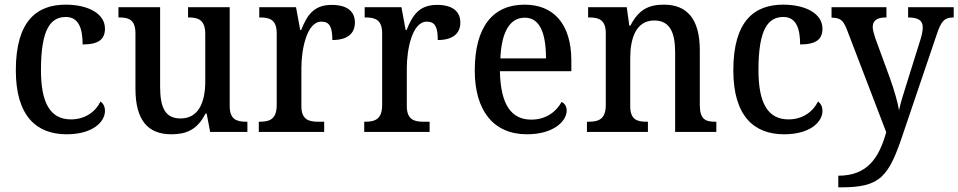

<svg xmlns="http://www.w3.org/2000/svg" viewBox="-20 -567 4118 825"><path d="M266 10C381 10 431 -45 431 -90C431 -109 424 -122 412 -131C391 -88 347 -54 285 -54C195 -54 156 -126 156 -266C156 -443 198 -494 263 -494C320 -494 335 -441 335 -376C405 -376 431 -399 431 -444C431 -509 358 -547 262 -547C141 -547 48 -480 48 -265C48 -67 138 10 266 10Z M716 10C777 10 827 -7 863 -79H868L883 0H1043V-44H1039C999 -44 967 -52 967 -111V-536H788V-492H791C830 -492 862 -483 862 -421V-218C862 -122 830 -58 756 -58C688 -58 668 -107 668 -196V-536H489V-492H492C534 -492 562 -482 562 -423V-186C562 -50 616 10 716 10Z M1092 0H1373V-44H1347C1308 -44 1275 -52 1275 -111V-274C1275 -352 1297 -474 1361 -474C1397 -474 1408 -450 1408 -395C1474 -395 1505 -424 1505 -470C1505 -517 1473 -546 1405 -546C1327 -546 1299 -500 1274 -438H1270L1252 -536H1094V-492H1097C1138 -492 1169 -483 1169 -424V-116C1169 -53 1137 -44 1095 -44H1092Z M1545 0H1826V-44H1800C1761 -44 1728 -52 1728 -111V-274C1728 -352 1750 -474 1814 -474C1850 -474 1861 -450 1861 -395C1927 -395 1958 -424 1958 -470C1958 -517 1926 -546 1858 -546C1780 -546 1752 -500 1727 -438H1723L1705 -536H1547V-492H1550C1591 -492 1622 -483 1622 -424V-116C1622 -53 1590 -44 1548 -44H1545Z M2244 10C2361 10 2415 -48 2415 -92C2415 -111 2405 -124 2393 -129C2371 -88 2327 -53 2263 -53C2177 -53 2131 -117 2128 -261H2435V-306C2435 -464 2359 -547 2234 -547C2098 -547 2020 -452 2020 -264C2020 -91 2101 10 2244 10ZM2326 -316H2130C2135 -429 2170 -491 2235 -491C2301 -491 2326 -422 2326 -316Z M2502 0H2764V-44H2759C2718 -44 2688 -52 2688 -111V-318C2688 -402 2713 -479 2791 -479C2858 -479 2881 -428 2881 -342V0H3058V-44H3054C3012 -44 2987 -53 2987 -116V-351C2987 -488 2930 -547 2833 -547C2770 -547 2725 -528 2689 -457H2684L2673 -536H2507V-492H2511C2552 -492 2583 -483 2583 -424V-116C2583 -53 2550 -44 2509 -44H2502Z M3349 10C3464 10 3514 -45 3514 -90C3514 -109 3507 -122 3495 -131C3474 -88 3430 -54 3368 -54C3278 -54 3239 -126 3239 -266C3239 -443 3281 -494 3346 -494C3403 -494 3418 -441 3418 -376C3488 -376 3514 -399 3514 -444C3514 -509 3441 -547 3345 -547C3224 -547 3131 -480 3131 -265C3131 -67 3221 10 3349 10Z M3582 188V238H3593C3764 238 3799 194 3863 0L4004 -416C4024 -478 4039 -491 4075 -492H4078V-536H3882V-492H3885C3925 -491 3945 -480 3945 -449C3945 -436 3941 -417 3936 -400L3875 -205C3864 -169 3850 -128 3843 -93C3838 -125 3823 -178 3804 -231L3741 -403C3735 -422 3730 -438 3730 -451C3730 -478 3748 -492 3786 -492H3789V-536H3553V-491H3556C3590 -490 3603 -481 3619 -440L3788 1C3757 112 3707 188 3582 188Z"/></svg>

Font: Noto Serif Tamil SemiCondensed Medium
Style: Regular
Weight: 500
Width: 4
Designer: Indian Type Foundry, Tom Grace, and the Monotype Design Team
Foundry: Monotype Imaging Inc.
Version: Version 2.004